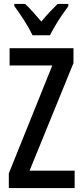

<svg xmlns="http://www.w3.org/2000/svg" viewBox="-20 -960 421 980"><path d="M361 0H25V-75L247 -626H29V-714H355V-638L131 -89H361ZM146 -780Q131 -812 104.5 -854Q78 -896 53 -929V-940H108Q126 -924 147.5 -899.5Q169 -875 191 -850Q215 -879 232.5 -897.5Q250 -916 274 -940H329V-929Q314 -909 296 -882.5Q278 -856 262 -829Q246 -802 235 -780Z"/></svg>

Font: Noto Sans Lao Looped ExtraCondensed Medium
Style: Regular
Weight: 500
Width: 2
Designer: Mark Frömberg, Ben Mitchell
Foundry: The Fontpad Ltd
Version: Version 1.002; ttfautohint (v1.8.4.7-5d5b)